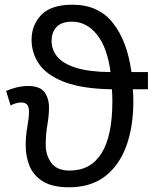

<svg xmlns="http://www.w3.org/2000/svg" viewBox="-20 -785 663 815"><path d="M273 10Q202 10 161.5 -15.5Q121 -41 105 -81.5Q89 -122 89 -167Q89 -208 96 -246.5Q103 -285 103 -310Q103 -333 94.5 -341.5Q86 -350 70 -350Q58 -350 45.5 -346Q33 -342 25 -337L6 -399Q24 -407 48.5 -413.5Q73 -420 99 -420Q149 -420 168.5 -394Q188 -368 188 -329Q188 -295 181 -254.5Q174 -214 174 -169Q174 -127 197.5 -94Q221 -61 276 -61Q365 -61 411 -134.5Q457 -208 457 -356Q457 -367 456.5 -381.5Q456 -396 455 -406Q331 -408 256 -436Q181 -464 147.5 -511Q114 -558 114 -616Q114 -679 155.5 -722Q197 -765 288 -765Q398 -765 459 -688Q520 -611 538 -479H608V-406H544Q545 -395 545.5 -381.5Q546 -368 546 -353Q546 -248 516.5 -166Q487 -84 426.5 -37Q366 10 273 10ZM449 -479Q436 -582 392 -637.5Q348 -693 285 -693Q242 -693 220.5 -671Q199 -649 199 -611Q199 -574 223 -544.5Q247 -515 302 -497.5Q357 -480 449 -479Z"/></svg>

Font: Go Noto Current
Style: Regular
Weight: 400
Designer: Monotype Design Team
Foundry: Monotype Imaging Inc.
Version: Version 2.007; ttfautohint (v1.8) -l 8 -r 50 -G 200 -x 14 -D